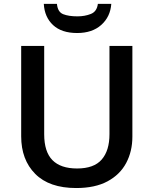

<svg xmlns="http://www.w3.org/2000/svg" viewBox="-20 -948 783 978"><path d="M654.3 -713.9V-252Q654.3 -177.2 622.8 -117.9Q591.3 -58.6 527.8 -24.4Q464.4 9.8 368.2 9.8Q231 9.8 159.4 -62.3Q87.9 -134.3 87.9 -253.9V-713.9H205.1V-264.2Q205.1 -174.8 247.1 -132.3Q289.1 -89.8 372.6 -89.8Q458.5 -89.8 498 -135.3Q537.6 -180.7 537.6 -264.6V-713.9ZM546.9 -928.2Q542 -862.3 495.8 -821Q449.7 -779.8 373 -779.8Q293.9 -779.8 250.5 -820.1Q207 -860.4 203.1 -928.2H270Q273.9 -886.7 302 -875.7Q330.1 -864.7 374.5 -864.7Q412.1 -864.7 442.9 -877Q473.6 -889.2 478.5 -928.2Z"/></svg>

Font: Open Sans SemiBold
Style: Regular
Weight: 600
Designer: Monotype Design Team
Foundry: Monotype Imaging Inc.
Version: Version 3.003; ttfautohint (v1.8.4)